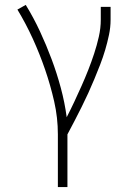

<svg xmlns="http://www.w3.org/2000/svg" viewBox="-20 -548 540 783"><path d="M216 215V0Q216 -68 201 -134Q186 -200 164 -264Q142 -328 114 -389.5Q86 -451 51 -509L85 -528Q117 -476 143 -420Q169 -364 190.5 -306.5Q212 -249 228 -189.5Q244 -130 252 -70Q268 -101 283 -133Q298 -165 312.5 -197.5Q327 -230 340 -263Q353 -296 364 -329.5Q375 -363 383 -398Q391 -433 391 -468V-520H431V-468Q431 -437 424.5 -406Q418 -375 409 -344.5Q400 -314 388.5 -284.5Q377 -255 365 -226Q353 -197 340 -168.5Q327 -140 313 -112Q299 -84 284.5 -56Q270 -28 255 0V215Z"/></svg>

Font: Zed Sans Extralight
Style: Regular
Weight: 200
Designer: Belleve Invis
Foundry: Belleve Invis
Version: Version 1.0.0; ttfautohint (v1.8.4)